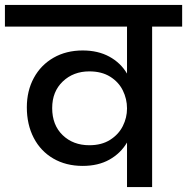

<svg xmlns="http://www.w3.org/2000/svg" viewBox="-44 -760 760 780"><path d="M696 -740V-652H574V0H472V-181Q446 -137 400.5 -111.5Q355 -86 292 -86Q224 -86 172.5 -116Q121 -146 93 -200Q65 -254 65 -324Q65 -391 93.5 -443.5Q122 -496 173.5 -525.5Q225 -555 292 -555Q354 -555 400 -530Q446 -505 472 -461V-652H-24V-740ZM319 -170Q369 -170 403.5 -192Q438 -214 455 -248Q472 -282 472 -319V-320Q472 -358 455 -392.5Q438 -427 403.5 -448.5Q369 -470 319 -470Q254 -470 211 -429Q168 -388 168 -321Q168 -252 210.5 -211Q253 -170 319 -170Z"/></svg>

Font: Fz Poppins Med
Style: Regular
Weight: 500
Designer: Ninad Kale (Devanagari), Jonny Pinhorn (Latin)
Foundry: Indian Type Foundry
Version: Vit hóa bi Vntype.Com & FontZin.Com